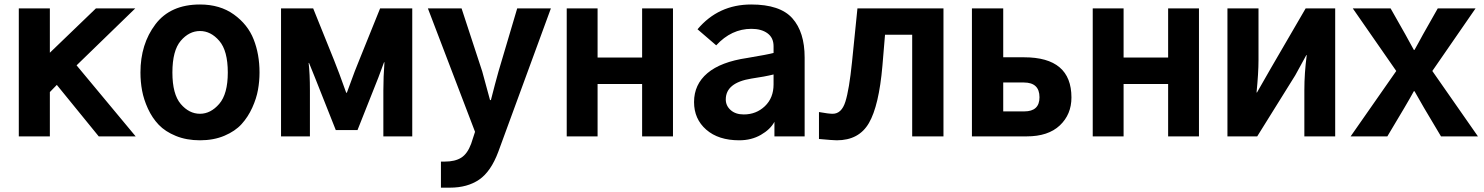

<svg xmlns="http://www.w3.org/2000/svg" viewBox="-20 -613 6670 863"><path d="M64.5 0V-575.2H204.1V-376L411.1 -575.2H587.9L324.2 -319.3L589.8 0H423.8L235.4 -231.4L204.1 -199.2V0Z M754.9 -287.1Q754.9 -189.5 792.5 -145.5Q830.1 -101.6 878.9 -101.6Q926.8 -101.6 965.3 -146Q1003.9 -190.4 1003.9 -287.1Q1003.9 -384.8 965.8 -429.2Q927.7 -473.6 878.9 -473.6Q830.1 -473.6 792.5 -429.7Q754.9 -385.7 754.9 -287.1ZM611.3 -287.1Q611.3 -415 678.7 -503.9Q746.1 -592.8 878.9 -592.8Q968.8 -592.8 1031.2 -547.9Q1093.8 -502.9 1120.1 -436Q1146.5 -369.1 1146.5 -287.1Q1146.5 -248 1139.6 -209.5Q1132.8 -170.9 1113.8 -128.9Q1094.7 -86.9 1065.9 -55.2Q1037.1 -23.4 988.8 -2.9Q940.4 17.6 878.9 17.6Q818.4 17.6 770.5 -2Q722.7 -21.5 693.4 -52.2Q664.1 -83 645 -124.5Q626 -166 618.7 -205.6Q611.3 -245.1 611.3 -287.1Z M1243.2 0V-575.2H1387.7L1481.4 -342.8Q1502 -292 1536.1 -196.3H1539.1Q1582 -314.5 1594.7 -342.8L1688.5 -575.2H1833V0H1703.1V-206.1Q1703.1 -267.6 1708 -333H1706.1L1680.7 -264.6L1586.9 -28.3H1489.3L1397.5 -259.8L1369.1 -330.1H1367.2Q1373 -282.2 1373 -206.1V0Z M1903.3 -575.2H2054.7L2147.5 -292Q2152.3 -276.4 2182.6 -163.1H2186.5Q2206.1 -240.2 2220.7 -292L2304.7 -575.2H2456.1L2219.7 69.3Q2186.5 158.2 2133.8 194.3Q2081.1 230.5 2002 230.5H1961.9V113.3H1979.5Q2025.4 113.3 2053.2 95.7Q2081.1 78.1 2097.7 33.2L2115.2 -20.5Z M2527.3 0V-575.2H2666V-354.5H2866.2V-575.2H3004.9V0H2866.2V-235.4H2666V0Z M3242.2 -166Q3242.2 -137.7 3264.2 -118.2Q3286.1 -98.6 3323.2 -98.6Q3378.9 -98.6 3418 -135.7Q3457 -172.9 3457 -233.4V-278.3Q3418 -268.6 3357.4 -259.8Q3242.2 -241.2 3242.2 -166ZM3099.6 -154.3Q3099.6 -233.4 3159.7 -284.2Q3219.7 -335 3338.9 -352.5Q3432.6 -368.2 3457 -375V-405.3Q3457 -443.4 3429.7 -463.4Q3402.3 -483.4 3357.4 -483.4Q3267.6 -483.4 3199.2 -409.2L3115.2 -481.4Q3209 -592.8 3356.4 -592.8Q3486.3 -592.8 3541.5 -530.8Q3596.7 -468.8 3596.7 -354.5V0H3460.9V-65.4Q3442.4 -31.2 3399.9 -6.8Q3357.4 17.6 3302.7 17.6Q3209 17.6 3154.3 -30.3Q3099.6 -78.1 3099.6 -154.3Z M3661.1 -109.4Q3704.1 -101.6 3722.7 -101.6Q3762.7 -101.6 3779.8 -155.8Q3796.9 -210 3809.6 -334L3834 -575.2H4220.7V0H4080.1V-457H3958L3946.3 -317.4Q3930.7 -137.7 3885.7 -60.1Q3840.8 17.6 3741.2 17.6Q3725.6 17.6 3661.1 11.7Z M4348.6 0V-575.2H4489.3V-355.5H4583Q4795.9 -355.5 4795.9 -174.8Q4795.9 -98.6 4743.7 -49.3Q4691.4 0 4594.7 0ZM4489.3 -112.3H4584Q4652.3 -112.3 4652.3 -175.8Q4652.3 -242.2 4582 -242.2H4489.3Z M4891.6 0V-575.2H5030.3V-354.5H5230.5V-575.2H5369.1V0H5230.5V-235.4H5030.3V0Z M5497.1 0V-575.2H5636.7V-341.8Q5636.7 -285.2 5627.9 -197.3H5629.9L5692.4 -306.6L5848.6 -575.2H5981.4V0H5842.8V-208Q5842.8 -284.2 5853.5 -365.2H5851.6L5801.8 -274.4L5630.9 0Z M6050.8 0 6255.9 -293.9 6060.5 -575.2H6230.5L6296.9 -458Q6302.7 -447.3 6315.9 -423.3Q6329.1 -399.4 6335 -388.7H6337.9Q6340.8 -393.6 6355 -419.4Q6369.1 -445.3 6376 -458L6442.4 -575.2H6612.3L6418 -293.9L6623 0H6457L6380.9 -127.9Q6348.6 -183.6 6337.9 -203.1H6335Q6317.4 -170.9 6292 -127.9L6215.8 0Z"/></svg>

Font: Gothic A1 ExtraBold
Style: Regular
Weight: 800
Designer: HanYang I&C Co.,Ltd.
Foundry: HanYang I&C Co.,Ltd.
Version: Version 2.50